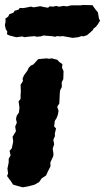

<svg xmlns="http://www.w3.org/2000/svg" viewBox="-25 -747 429 785"><path d="M5.4 -57.6 10.4 -82 10.6 -98 18.2 -111.6 14.2 -130.2 23.2 -140.6 29 -168.4 26.4 -188 40.2 -210.4 37 -229.4 43.8 -245.4 40.4 -260.6 43.4 -273.8 52.2 -286.4 54.6 -306.8 51 -332.2 59.2 -343V-358.8L60.2 -373.6L59.2 -400.4L68.8 -415.4L67.4 -425.6L72.8 -438.6L88 -459.6L91.8 -469.2L100.4 -478.4L111.6 -483.6L131.2 -505.2L165.2 -508.4L175 -506.8L187 -508.4L209 -502.6L218.4 -492.8L230.2 -485L228.6 -470.2L234.8 -456L233.8 -423.4L227.4 -411L227.8 -391.2L221.2 -378.8L219.2 -363.4L218.8 -350.4L217.4 -323.6L208.8 -310.4L214.4 -294L211.6 -278.2L206.6 -264.8L199 -252.4L196.4 -230.2L204.2 -221.6L199 -200.6L199.8 -191L193 -175.2L196.4 -157.2L190.4 -138.8L193.4 -120.2L193 -109L180.8 -82.8L181.6 -67.4L169.6 -43.6L163.4 -29.6L145.6 -18L134.8 -2.4L115.4 8.4L89.2 15.2L68 18.8L42.6 12L28.2 7.6L21.4 -3.4L3.8 -27.4L8 -37.6ZM41.4 -594.8 12.8 -602.2 3.2 -607.2 5 -617.4 -1.6 -628.4 -5 -644.2 -2.2 -658.6 -3 -671 8.6 -679.2 13.2 -689 29.4 -694.8 35.6 -703.6 49.8 -707 56 -714.6 68.6 -714 79.4 -715.4 101.6 -720 112.2 -717 139.4 -721.6 155.8 -718 171.4 -715.4 178.2 -721.2 192 -719.8 205 -722.8 216 -719.6 234.2 -722.8 249.6 -721 262.6 -724.6 270.4 -725.2H304.8L313.2 -726.6L353.4 -725.8L357.8 -718.6L367.8 -705.4L375.2 -696.6L380 -669L384.4 -663.2L375 -647.6L367.6 -638.2L357 -629.4L353.8 -623L331 -603.2L316 -598.2L308.8 -599.8L295.8 -595L271.6 -592.2L242.4 -597.4L232.6 -599.4L220.8 -598.2L209 -599.4L199 -596.6L189 -599L167 -600.6L153 -602L142.6 -598.4L124.8 -596.6L117.6 -599.2L92.2 -597.2L74.2 -594.8L66.4 -598Z"/></svg>

Font: Winky Rough
Style: Italic
Weight: 400
Italic angle: -8.97852°
Designer: Simon Atzbach
Foundry: typofactur
Version: Version 1.206